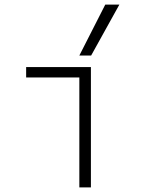

<svg xmlns="http://www.w3.org/2000/svg" viewBox="-20 -810 640 830"><path d="M323 0V-475H93V-520H373V0ZM374 -570H323L435 -790H496Z"/></svg>

Font: M PLUS Code Latin 60 Light
Style: Regular
Weight: 300
Width: 7
Monospace: yes
Designer: Coji Morishita
Foundry: UNDERFOREST DESIGN
Version: Version 1.005; ttfautohint (v1.8.3)